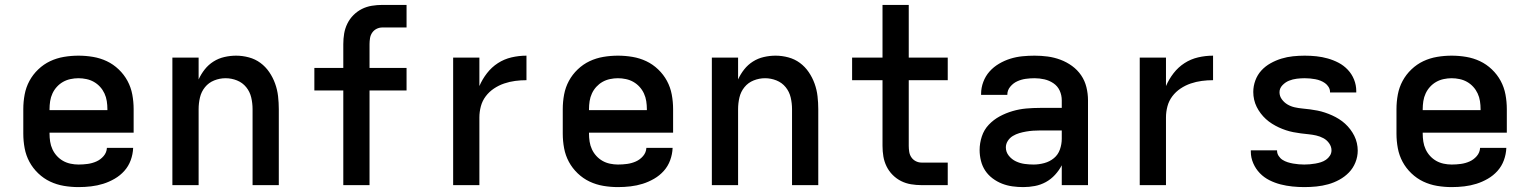

<svg xmlns="http://www.w3.org/2000/svg" viewBox="-20 -755 6240 783"><path d="M300 8Q270 8 240.5 3Q211 -2 184.5 -14.5Q158 -27 136 -48Q114 -69 100 -95Q86 -121 80.5 -150.5Q75 -180 75 -210V-310Q75 -340 80.5 -369.5Q86 -399 100 -425Q114 -451 136 -472Q158 -493 184.5 -505.5Q211 -518 240.5 -523Q270 -528 300 -528Q330 -528 359.5 -523Q389 -518 415.5 -505.5Q442 -493 464 -472Q486 -451 500 -425Q514 -399 519.5 -369.5Q525 -340 525 -310V-214H182V-210Q182 -194 184.5 -177.5Q187 -161 194 -146Q201 -131 212 -119Q223 -107 237 -99Q251 -91 267.5 -87.5Q284 -84 300 -84Q319 -84 337.5 -86.5Q356 -89 373 -96.5Q390 -104 402.5 -118.5Q415 -133 416 -152H523Q522 -126 513 -101.5Q504 -77 487 -58Q470 -39 447.5 -26Q425 -13 401 -5.5Q377 2 351.5 5Q326 8 300 8ZM182 -306H418V-310Q418 -326 415.5 -342.5Q413 -359 406 -374Q399 -389 388 -401Q377 -413 363 -421Q349 -429 332.5 -432.5Q316 -436 300 -436Q284 -436 267.5 -432.5Q251 -429 237 -421Q223 -413 212 -401Q201 -389 194 -374Q187 -359 184.5 -342.5Q182 -326 182 -310Z M683 0V-520H790V-431Q800 -453 815 -472Q830 -491 850.5 -504Q871 -517 895 -522.5Q919 -528 943 -528Q969 -528 995 -521Q1021 -514 1042 -498.5Q1063 -483 1078 -461Q1093 -439 1102 -414Q1111 -389 1114 -362.5Q1117 -336 1117 -310V0H1010V-310Q1010 -334 1004.5 -357.5Q999 -381 984 -399.5Q969 -418 946.5 -427Q924 -436 900 -436Q876 -436 853.5 -427Q831 -418 816 -399.5Q801 -381 795.5 -357.5Q790 -334 790 -310V0Z M1380 0V-386H1262V-478H1380V-575Q1380 -597 1383.5 -618Q1387 -639 1396.5 -658.5Q1406 -678 1421.5 -693.5Q1437 -709 1456 -718.5Q1475 -728 1496.5 -731.5Q1518 -735 1540 -735H1638V-643H1540Q1527 -643 1516 -637.5Q1505 -632 1498 -622Q1491 -612 1489 -599.5Q1487 -587 1487 -575V-478H1638V-386H1487V0Z M1828 0V-520H1935V-404Q1947 -432 1966 -456.5Q1985 -481 2010.5 -497.5Q2036 -514 2066 -521Q2096 -528 2127 -528V-428Q2104 -428 2081 -425Q2058 -422 2036 -414.5Q2014 -407 1994.5 -394Q1975 -381 1961 -362.5Q1947 -344 1941 -321.5Q1935 -299 1935 -276V0Z M2500 8Q2470 8 2440.5 3Q2411 -2 2384.5 -14.5Q2358 -27 2336 -48Q2314 -69 2300 -95Q2286 -121 2280.5 -150.5Q2275 -180 2275 -210V-310Q2275 -340 2280.5 -369.5Q2286 -399 2300 -425Q2314 -451 2336 -472Q2358 -493 2384.5 -505.5Q2411 -518 2440.5 -523Q2470 -528 2500 -528Q2530 -528 2559.5 -523Q2589 -518 2615.5 -505.5Q2642 -493 2664 -472Q2686 -451 2700 -425Q2714 -399 2719.5 -369.5Q2725 -340 2725 -310V-214H2382V-210Q2382 -194 2384.5 -177.5Q2387 -161 2394 -146Q2401 -131 2412 -119Q2423 -107 2437 -99Q2451 -91 2467.5 -87.5Q2484 -84 2500 -84Q2519 -84 2537.5 -86.5Q2556 -89 2573 -96.5Q2590 -104 2602.5 -118.5Q2615 -133 2616 -152H2723Q2722 -126 2713 -101.5Q2704 -77 2687 -58Q2670 -39 2647.5 -26Q2625 -13 2601 -5.5Q2577 2 2551.5 5Q2526 8 2500 8ZM2382 -306H2618V-310Q2618 -326 2615.5 -342.5Q2613 -359 2606 -374Q2599 -389 2588 -401Q2577 -413 2563 -421Q2549 -429 2532.5 -432.5Q2516 -436 2500 -436Q2484 -436 2467.5 -432.5Q2451 -429 2437 -421Q2423 -413 2412 -401Q2401 -389 2394 -374Q2387 -359 2384.5 -342.5Q2382 -326 2382 -310Z M2883 0V-520H2990V-431Q3000 -453 3015 -472Q3030 -491 3050.5 -504Q3071 -517 3095 -522.5Q3119 -528 3143 -528Q3169 -528 3195 -521Q3221 -514 3242 -498.5Q3263 -483 3278 -461Q3293 -439 3302 -414Q3311 -389 3314 -362.5Q3317 -336 3317 -310V0H3210V-310Q3210 -334 3204.5 -357.5Q3199 -381 3184 -399.5Q3169 -418 3146.5 -427Q3124 -436 3100 -436Q3076 -436 3053.5 -427Q3031 -418 3016 -399.5Q3001 -381 2995.5 -357.5Q2990 -334 2990 -310V0Z M3845 0H3738Q3717 0 3695.5 -3.5Q3674 -7 3655 -16.5Q3636 -26 3620.5 -41.5Q3605 -57 3595.5 -76.5Q3586 -96 3582.5 -117Q3579 -138 3579 -160V-428H3455V-520H3579V-735H3686V-520H3845V-428H3686V-160Q3686 -148 3688 -135.5Q3690 -123 3697 -113Q3704 -103 3715 -97.5Q3726 -92 3738 -92H3845Z M4153 8Q4131 8 4109 5Q4087 2 4066.5 -6Q4046 -14 4028 -27.5Q4010 -41 3998 -59Q3986 -77 3980.5 -99Q3975 -121 3975 -143Q3975 -171 3984 -198.5Q3993 -226 4012.5 -246.5Q4032 -267 4057 -280.5Q4082 -294 4109.5 -302Q4137 -310 4165 -312.5Q4193 -315 4222 -315H4310V-346Q4310 -367 4301.5 -385.5Q4293 -404 4276 -415.5Q4259 -427 4239 -431.5Q4219 -436 4199 -436Q4181 -436 4163 -433.5Q4145 -431 4128.5 -423.5Q4112 -416 4100 -401.5Q4088 -387 4088 -369V-368H3981V-372Q3981 -397 3990 -421Q3999 -445 4015.5 -463.5Q4032 -482 4054 -495Q4076 -508 4100 -515.5Q4124 -523 4149 -525.5Q4174 -528 4199 -528Q4226 -528 4252.5 -524.5Q4279 -521 4304.5 -511.5Q4330 -502 4352 -486Q4374 -470 4389 -448Q4404 -426 4410.5 -399.5Q4417 -373 4417 -346V0H4310V-81Q4299 -60 4282.5 -42Q4266 -24 4245 -12.5Q4224 -1 4200.5 3.5Q4177 8 4153 8ZM4195 -84Q4217 -84 4239 -90Q4261 -96 4278 -110Q4295 -124 4302.5 -145.5Q4310 -167 4310 -189V-223H4222Q4207 -223 4193 -222Q4179 -221 4164.5 -218.5Q4150 -216 4136.5 -212Q4123 -208 4110.5 -200.5Q4098 -193 4090 -180.5Q4082 -168 4082 -154Q4082 -135 4094 -120Q4106 -105 4123 -97Q4140 -89 4158.5 -86.5Q4177 -84 4195 -84Z M4628 0V-520H4735V-404Q4747 -432 4766 -456.5Q4785 -481 4810.5 -497.5Q4836 -514 4866 -521Q4896 -528 4927 -528V-428Q4904 -428 4881 -425Q4858 -422 4836 -414.5Q4814 -407 4794.5 -394Q4775 -381 4761 -362.5Q4747 -344 4741 -321.5Q4735 -299 4735 -276V0Z M5299 8Q5275 8 5250.5 5.5Q5226 3 5202.5 -3Q5179 -9 5157 -20Q5135 -31 5118 -48.5Q5101 -66 5091 -89Q5081 -112 5081 -136V-142H5188V-140Q5188 -129 5194.5 -119Q5201 -109 5210.5 -103Q5220 -97 5231 -93.5Q5242 -90 5253.5 -88Q5265 -86 5276.5 -85Q5288 -84 5299 -84Q5310 -84 5321.5 -85Q5333 -86 5344.5 -88Q5356 -90 5367 -93.5Q5378 -97 5387.5 -103.5Q5397 -110 5403.5 -120Q5410 -130 5410 -142Q5410 -157 5400.5 -170.5Q5391 -184 5377 -191.5Q5363 -199 5347.5 -202.5Q5332 -206 5316.5 -207.5Q5301 -209 5285.5 -211Q5270 -213 5254.5 -216Q5239 -219 5224 -224Q5209 -229 5195 -235.5Q5181 -242 5167.5 -250.5Q5154 -259 5142.5 -269.5Q5131 -280 5121.5 -292.5Q5112 -305 5105 -319Q5098 -333 5094.5 -348.5Q5091 -364 5091 -380Q5091 -404 5099.5 -427Q5108 -450 5124 -467.5Q5140 -485 5161.5 -497Q5183 -509 5206 -516Q5229 -523 5253 -525.5Q5277 -528 5301 -528Q5325 -528 5348.5 -525.5Q5372 -523 5395 -516.5Q5418 -510 5439 -499Q5460 -488 5476.5 -470.5Q5493 -453 5502 -430.5Q5511 -408 5511 -384V-378H5404V-380Q5404 -391 5398 -400.5Q5392 -410 5383.5 -416Q5375 -422 5365 -426Q5355 -430 5344 -432Q5333 -434 5322.5 -435Q5312 -436 5301 -436Q5285 -436 5268.5 -434Q5252 -432 5237 -426Q5222 -420 5210 -407.5Q5198 -395 5198 -379Q5198 -363 5207.5 -350Q5217 -337 5230.5 -329Q5244 -321 5259.5 -317.5Q5275 -314 5291 -312.5Q5307 -311 5322.5 -309Q5338 -307 5353 -304Q5368 -301 5383 -296Q5398 -291 5412.5 -284.5Q5427 -278 5440.5 -269.5Q5454 -261 5465.5 -250.5Q5477 -240 5486.5 -227.5Q5496 -215 5503 -201Q5510 -187 5513.5 -171.5Q5517 -156 5517 -141Q5517 -116 5507.5 -92.5Q5498 -69 5481 -51.5Q5464 -34 5442 -22Q5420 -10 5396.5 -3.5Q5373 3 5348.5 5.5Q5324 8 5299 8Z M5900 8Q5870 8 5840.5 3Q5811 -2 5784.5 -14.5Q5758 -27 5736 -48Q5714 -69 5700 -95Q5686 -121 5680.5 -150.5Q5675 -180 5675 -210V-310Q5675 -340 5680.5 -369.5Q5686 -399 5700 -425Q5714 -451 5736 -472Q5758 -493 5784.5 -505.5Q5811 -518 5840.5 -523Q5870 -528 5900 -528Q5930 -528 5959.5 -523Q5989 -518 6015.5 -505.5Q6042 -493 6064 -472Q6086 -451 6100 -425Q6114 -399 6119.5 -369.5Q6125 -340 6125 -310V-214H5782V-210Q5782 -194 5784.5 -177.5Q5787 -161 5794 -146Q5801 -131 5812 -119Q5823 -107 5837 -99Q5851 -91 5867.5 -87.5Q5884 -84 5900 -84Q5919 -84 5937.5 -86.5Q5956 -89 5973 -96.5Q5990 -104 6002.5 -118.5Q6015 -133 6016 -152H6123Q6122 -126 6113 -101.5Q6104 -77 6087 -58Q6070 -39 6047.5 -26Q6025 -13 6001 -5.5Q5977 2 5951.5 5Q5926 8 5900 8ZM5782 -306H6018V-310Q6018 -326 6015.5 -342.5Q6013 -359 6006 -374Q5999 -389 5988 -401Q5977 -413 5963 -421Q5949 -429 5932.5 -432.5Q5916 -436 5900 -436Q5884 -436 5867.5 -432.5Q5851 -429 5837 -421Q5823 -413 5812 -401Q5801 -389 5794 -374Q5787 -359 5784.5 -342.5Q5782 -326 5782 -310Z"/></svg>

Font: Iosevka Aile Semibold
Style: Regular
Weight: 600
Designer: Belleve Invis
Foundry: Belleve Invis
Version: Version 31.1.0; ttfautohint (v1.8.4)